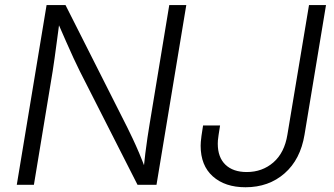

<svg xmlns="http://www.w3.org/2000/svg" viewBox="-20 -748 1351 777"><path d="M47.9 0 168.5 -727.5H245.1L495.1 -232.4Q504.4 -213.9 516.8 -187.5Q529.3 -161.1 543 -128.9Q556.6 -96.7 569.8 -61L560.5 -59.1Q564 -93.8 568.1 -127.2Q572.3 -160.6 576.7 -190.4Q581.1 -220.2 585 -243.2L665 -727.5H733.9L613.3 0H536.6L302.7 -460.4Q290.5 -485.4 277.1 -513.9Q263.7 -542.5 247.8 -579.1Q231.9 -615.7 210.4 -664.6L221.7 -667.5Q215.3 -619.6 210.2 -581.1Q205.1 -542.5 200.9 -512.5Q196.8 -482.4 193.4 -461.4L117.2 0ZM973.6 9.8Q890.6 9.8 841.3 -34.2Q792 -78.1 792 -158.2Q792 -165.5 792.7 -174.3Q793.5 -183.1 795.4 -198.5Q797.4 -213.9 801.8 -240.2H870.6Q866.7 -215.3 864.5 -201.2Q862.3 -187 861.8 -179.7Q861.3 -172.4 861.3 -166.5Q861.3 -111.3 892.3 -81.5Q923.3 -51.8 978.5 -51.8Q1041.5 -51.8 1086.4 -90.8Q1131.3 -129.9 1143.1 -203.1L1230.5 -727.5H1299.3L1212.4 -203.1Q1195.8 -102.5 1131.6 -46.4Q1067.4 9.8 973.6 9.8Z"/></svg>

Font: Inter 17pt Light
Style: Italic
Weight: 300
Italic angle: -9.3988°
Version: Version 4.001;git-66647c0bb